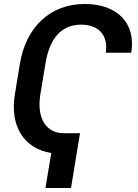

<svg xmlns="http://www.w3.org/2000/svg" viewBox="-20 -757 690 958"><path d="M379.3 -92.3H299C208.5 -92.3 161.9 -168.7 181.5 -286.6L207 -440.7C227.6 -566.8 286.9 -633.9 384.9 -633.9C471.9 -633.9 521.7 -581 507.5 -494H634.9C659.4 -641.3 565 -737.2 403.1 -737.2C231.2 -737.2 109.7 -622.5 79.5 -440.3L54.3 -286.6C27.7 -127.8 100.5 -14.6 235.8 6.4L206.7 181.1H334.2Z"/></svg>

Font: Magic Ui Pro Semi Bold
Style: Italic
Weight: 600
Italic angle: -9.39999°
Designer: Stefan Endress, Andreas Faust
Version: Version 1.000;FEAKit 1.0